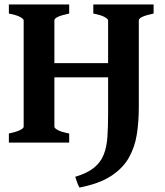

<svg xmlns="http://www.w3.org/2000/svg" viewBox="-20 -635 733 855"><path d="M664.1 -574.7Q598.1 -561 598.1 -544.4V-168H461.4V-544.4Q461.4 -550.3 446 -559.1Q430.7 -567.9 395.5 -574.7V-615.2H664.1ZM208.5 -290.5V-354H471.2V-290.5ZM19.5 0V-40.5Q52.7 -47.4 69.1 -55.7Q85.4 -64 85.4 -70.3V-544.4Q85.4 -550.3 70.1 -559.1Q54.7 -567.9 19.5 -574.7V-615.2H288.1V-574.7Q222.2 -561 222.2 -544.4V-70.3Q222.2 -64.5 237.3 -55.9Q252.4 -47.4 288.1 -40.5V0ZM598.1 -155.3Q598.1 -93.8 589.4 -37.1Q580.6 19.5 554 66.9Q527.3 114.3 474.6 148.7Q421.9 183.1 334 200.2Q329.1 192.9 323.2 176.5Q317.4 160.2 314.9 152.3Q368.7 136.2 398.4 112.1Q428.2 87.9 441.7 54Q455.1 20 458.3 -25.4Q461.4 -70.8 461.4 -129.4V-232.4H598.1Z"/></svg>

Font: Gentium Book Plus
Style: Bold
Weight: 700
Designer: Victor Gaultney, Annie Olsen, Iska Routamaa, Becca Hirsbrunner
Foundry: SIL International
Version: Version 6.101